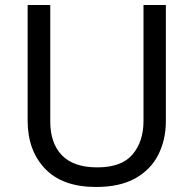

<svg xmlns="http://www.w3.org/2000/svg" viewBox="-20 -734 771 764"><path d="M640 -252Q640 -178 610 -118.5Q580 -59 518.5 -24.5Q457 10 362 10Q229 10 159.5 -62.5Q90 -135 90 -254V-714H180V-251Q180 -164 226.5 -116Q273 -68 367 -68Q464 -68 507.5 -119.5Q551 -171 551 -252V-714H640Z"/></svg>

Font: oriya115
Style: Regular
Weight: 400
Designer: Amélie Bonet and Sol Matas
Foundry: Google LLC
Version: Version 2.003